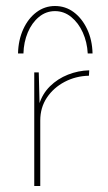

<svg xmlns="http://www.w3.org/2000/svg" viewBox="-20 -619 361 639"><path d="M109 -378 112 -260 110 -271Q121 -307 146.5 -332Q172 -357 206 -370.5Q240 -384 277 -385L276 -367Q232 -366 195 -346.5Q158 -327 136 -294Q114 -261 114 -218V0H94V-378ZM163 -599Q198 -599 225.5 -578.5Q253 -558 270 -522Q287 -486 288 -441H272Q270 -479 255.5 -511Q241 -543 217 -562.5Q193 -582 163 -582Q133 -582 109.5 -562.5Q86 -543 72.5 -511Q59 -479 58 -441H40Q41 -486 57.5 -522Q74 -558 101.5 -578.5Q129 -599 163 -599Z"/></svg>

Font: Josefin Sans Thin Thin
Style: Regular
Weight: 250
Version: Version 2.001